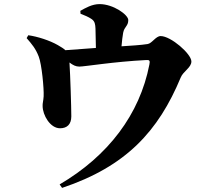

<svg xmlns="http://www.w3.org/2000/svg" viewBox="-20 -841 1040 937"><path d="M373 -774C393 -766 411 -759 427 -748C443 -737 445 -723 446 -701L448 -607L299 -596C291 -604 279 -611 262 -621C222 -644 162 -663 118 -669L110 -655C136 -625 154 -604 169 -565C184 -527 195 -407 193 -371C192 -351 187 -335 188 -324C188 -279 225 -215 273 -215C307 -215 328 -234 328 -273C328 -319 323 -474 319 -536C336 -523 350 -516 367 -516C393 -516 535 -540 694 -548C710 -549 713 -545 709 -526C662 -283 508 -80 271 59L283 76C596 -29 753 -201 862 -463C874 -493 914 -511 914 -541C914 -578 814 -665 764 -665C740 -665 722 -629 700 -626C668 -621 620 -618 573 -615C575 -640 578 -664 581 -681C587 -712 606 -713 606 -743C606 -769 533 -821 466 -821C429 -821 397 -802 372 -788Z"/></svg>

Font: Noto Serif SC Black
Style: Regular
Weight: 900
Designer: Ryoko NISHIZUKA 西塚涼子 (kana & ideographs); Frank Grießhammer (Latin, Greek & Cyrillic); Wenlong ZHANG 张文龙 (bopomofo); San
Foundry: Adobe
Version: Version 2.001;hotconv 1.1.0;makeotfexe 2.6.0